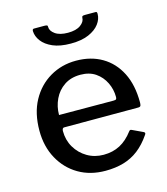

<svg xmlns="http://www.w3.org/2000/svg" viewBox="-112 -829 806 926"><g transform="rotate(-15 291.0 -366.0)"><path d="M151 -228Q151 -183 172.5 -146.5Q194 -110 230.5 -88.5Q267 -67 312 -67Q358 -67 394 -86Q430 -105 460 -145Q463 -149 466 -149.5Q469 -150 475 -147L526 -123Q537 -118 528 -107Q500 -66 466.5 -40Q433 -14 392 -2Q351 10 301 10Q225 10 167 -24Q109 -58 75.5 -119Q42 -180 42 -259Q42 -346 76 -408.5Q110 -471 168.5 -505.5Q227 -540 299 -540Q373 -540 428.5 -507.5Q484 -475 515 -414Q546 -353 546 -266Q546 -257 544 -250.5Q542 -244 531 -244H161Q156 -244 153.5 -239.5Q151 -235 151 -228ZM424 -307Q435 -307 438 -310Q441 -313 441 -321Q441 -359 424.5 -393Q408 -427 377.5 -448Q347 -469 302 -469Q255 -469 221.5 -446.5Q188 -424 170.5 -387Q153 -350 153 -308ZM298 -626Q244 -626 208.5 -641.5Q173 -657 155 -681Q137 -705 136 -731Q136 -737 138 -739.5Q140 -742 144 -742H196Q205 -742 209 -740Q213 -738 212 -732Q212 -712 234.5 -696Q257 -680 298 -680ZM298 -626V-680Q339 -680 361 -696Q383 -712 383 -732Q383 -738 386.5 -740Q390 -742 399 -742H452Q456 -742 457.5 -739.5Q459 -737 459 -731Q459 -705 441 -681Q423 -657 387.5 -641.5Q352 -626 298 -626Z"/></g></svg>

Font: Libre Franklin Medium
Style: Regular
Weight: 500
Designer: Pablo Impallari, Rodrigo Fuenzalida, Nhung Nguyen
Foundry: Impallari Type
Version: Version 3.000